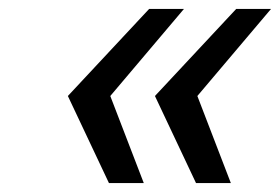

<svg xmlns="http://www.w3.org/2000/svg" viewBox="-20 -467 627 430"><path d="M224 -57 132 -252 314 -447H392L227 -252L302 -57ZM419 -57 327 -252 509 -447H587L422 -252L497 -57Z"/></svg>

Font: Perun
Style: Italic
Weight: 400
Italic angle: -12°
Foundry: Copyright (c) Stefan Peev, Context Ltd, 2016
Version: Version 1.027